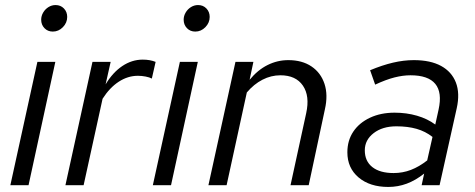

<svg xmlns="http://www.w3.org/2000/svg" viewBox="-20 -733 1882 760"><path d="M189 -608Q169 -608 156 -621.5Q143 -635 143 -655Q143 -670 151 -683.5Q159 -697 172 -705Q185 -713 200 -713Q220 -713 233 -699.5Q246 -686 246 -666Q246 -643 229 -625.5Q212 -608 189 -608ZM21 0 128 -488H199L93 0Z M239 0 346 -488H418L398 -399Q426 -446 464 -471.5Q502 -497 545 -497Q574 -497 596 -488L581 -422Q572 -427 556.5 -430Q541 -433 526 -433Q486 -433 450 -409.5Q414 -386 386 -342L311 0Z M753 -608Q733 -608 720 -621.5Q707 -635 707 -655Q707 -670 715 -683.5Q723 -697 736 -705Q749 -713 764 -713Q784 -713 797 -699.5Q810 -686 810 -666Q810 -643 793 -625.5Q776 -608 753 -608ZM585 0 692 -488H763L657 0Z M805 0 912 -488H983L968 -417Q1000 -456 1039 -475.5Q1078 -495 1121 -495Q1176 -495 1213 -470Q1250 -445 1264.5 -401Q1279 -357 1266 -300L1202 0H1130L1192 -285Q1207 -353 1179 -394Q1151 -435 1090 -435Q1053 -435 1019 -417.5Q985 -400 957 -367L877 0Z M1517 7Q1444 7 1399.5 -30.5Q1355 -68 1355 -130Q1355 -177 1378.5 -212Q1402 -247 1444.5 -267Q1487 -287 1542 -287Q1589 -287 1630.5 -275Q1672 -263 1703 -240L1716 -299Q1731 -367 1703 -401Q1675 -435 1605 -435Q1575 -435 1541.5 -426.5Q1508 -418 1465 -398L1445 -455Q1493 -475 1535.5 -485Q1578 -495 1618 -495Q1684 -495 1726 -472Q1768 -449 1784.5 -406.5Q1801 -364 1788 -305L1720 0H1649L1659 -46Q1625 -19 1590 -6Q1555 7 1517 7ZM1538 -48Q1574 -48 1606.5 -60.5Q1639 -73 1671 -98L1692 -191Q1664 -213 1629 -223Q1594 -233 1549 -233Q1494 -233 1459 -206Q1424 -179 1424 -138Q1424 -95 1454 -71.5Q1484 -48 1538 -48Z"/></svg>

Font: Red Hat Text
Style: Italic
Weight: 300
Italic angle: -12°
Designer: Pentagram, MCKL
Foundry: Pentagram, MCKL
Version: Version 1.023